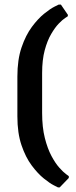

<svg xmlns="http://www.w3.org/2000/svg" viewBox="-20 -669 330 835"><path d="M232.1 146Q232.1 146 214.3 137Q196.4 128 170.4 107Q144.3 86 117.8 50.5Q91.3 15 73.5 -37.5Q55.6 -90 55.6 -163V-336Q55.6 -410 73.8 -463Q91.9 -516 118.6 -552Q145.4 -588 172.1 -609.5Q198.8 -631 216.9 -640Q235.1 -649 235.1 -649H244.9L275.5 -604.1L274.5 -598Q274.5 -598 263.2 -590.6Q251.9 -583.3 235.6 -566.5Q219.3 -549.7 202.6 -521.1Q185.8 -492.6 174.5 -450.7Q163.2 -408.8 163.2 -351V-178Q163.2 -115.2 175 -68.8Q186.8 -22.4 203.8 9.3Q220.7 41 238.1 60.4Q255.6 79.9 267.4 88.4Q279.2 97 279.2 97V104.9L239.6 146Z"/></svg>

Font: Alegreya
Style: Regular
Weight: 400
Designer: Juan Pablo del Peral
Foundry: Huerta Tipografica
Version: Version 2.009